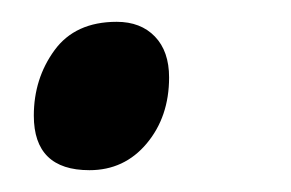

<svg xmlns="http://www.w3.org/2000/svg" viewBox="-20 -146 267 176"><path d="M62 10Q11 10 11 -40Q11 -74 30 -100Q49 -126 87 -126Q109 -126 122 -112.5Q135 -99 135 -75Q135 -39 114.5 -14.5Q94 10 62 10Z"/></svg>

Font: Noto Sans Condensed Medium
Style: Italic
Weight: 500
Width: 3
Italic angle: -12°
Designer: Monotype Design Team
Foundry: Monotype Imaging Inc.
Version: Version 2.013; ttfautohint (v1.8.4.7-5d5b)